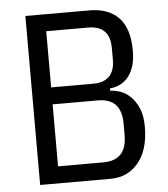

<svg xmlns="http://www.w3.org/2000/svg" viewBox="-51 -744 691 790"><g transform="rotate(-5 294.5 -349.0)"><path d="M83 -698H347Q426 -698 468.5 -653.5Q511 -609 511 -518Q511 -476 501 -448.5Q491 -421 475.5 -404.5Q460 -388 441 -380Q422 -372 404 -371V-361Q422 -361 444.5 -353.5Q467 -346 486.5 -327.5Q506 -309 519.5 -278.5Q533 -248 533 -202Q533 -106 489 -53Q445 0 374 0H83ZM163 -70H350Q398 -70 422.5 -95.5Q447 -121 447 -175V-221Q447 -275 422.5 -300.5Q398 -326 350 -326H163ZM163 -396H337Q380 -396 403 -418.5Q426 -441 426 -489V-535Q426 -583 403 -605.5Q380 -628 337 -628H163Z"/></g></svg>

Font: IBM Plex Sans Condensed
Style: Regular
Weight: 400
Width: 3
Designer: Mike Abbink, Paul van der Laan, Pieter van Rosmalen
Foundry: Bold Monday
Version: Version 1.1